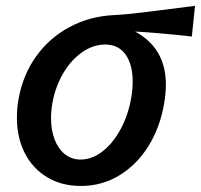

<svg xmlns="http://www.w3.org/2000/svg" viewBox="-20 -606 666 636"><path d="M36 -216.5Q36 -249 41.5 -278Q55.5 -357.5 99.5 -419Q143.5 -480.5 210 -516.2Q276.5 -552 356.5 -556Q392.5 -557.5 452.5 -564.8Q512.5 -572 597 -583Q600.5 -583.5 626 -586.5L615.5 -485Q503.5 -497.5 427.5 -501.5Q529.5 -446.5 529.5 -325.5Q529.5 -296.5 523.5 -262Q510 -184 471.8 -122.2Q433.5 -60.5 375.5 -25.2Q317.5 10 248 10Q184 10 136 -19Q88 -48 62 -99.2Q36 -150.5 36 -216.5ZM414.5 -281Q419.5 -309 419.5 -335.5Q419.5 -392.5 395.8 -425.5Q372 -458.5 328.5 -458.5Q288.5 -458.5 251.8 -432.8Q215 -407 189 -362.5Q163 -318 153.5 -264Q149 -238.5 149 -215Q149 -175 161 -143.8Q173 -112.5 195.2 -95Q217.5 -77.5 246.5 -77.5Q284.5 -77.5 319.2 -104.2Q354 -131 379.2 -177.5Q404.5 -224 414.5 -281Z"/></svg>

Font: JuliaMono SemiBoldItalic
Style: Regular
Weight: 600
Italic angle: -9°
Monospace: yes
Designer: cormullion
Foundry: corm
Version: Version 0.049; ttfautohint (v1.8.4)